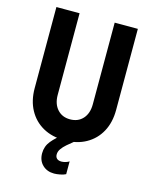

<svg xmlns="http://www.w3.org/2000/svg" viewBox="-134 -807 876 1103"><g transform="rotate(15 304.0 -256.0)"><path d="M303.8 7.8Q230.3 7.8 176 -22.7Q121.7 -53.2 91.8 -108.3Q61.8 -163.4 61.8 -237.4V-719.7H199.6V-234.1Q199.6 -180.7 228.1 -148.7Q256.6 -116.7 303.8 -116.7Q351.6 -116.7 380 -148.4Q408.4 -180.2 408.4 -234.1V-719.7H546.2V-237.4Q546.2 -163.2 516.4 -108.2Q486.5 -53.1 432.1 -22.7Q377.7 7.8 303.8 7.8ZM296 207.9Q253.8 207.9 226.8 181.9Q199.8 155.8 199.8 112.9Q199.8 71.3 225.9 39.4Q252 7.5 295.6 -24.7L362.5 0Q341.2 16.8 322.9 32.7Q304.6 48.5 293.5 64.5Q282.4 80.6 282.4 97.9Q282.4 113.3 291.8 121.9Q301.2 130.5 319.5 130.5Q331 130.5 344.5 126.3Q358.1 122.1 364.6 116.9V193.2Q352.4 199.9 331.7 203.9Q311.1 207.9 296 207.9Z"/></g></svg>

Font: Reddit Sans Condensed
Style: Regular
Weight: 400
Designer: Stephen Hutchings
Foundry: Reddit
Version: Version 1.014